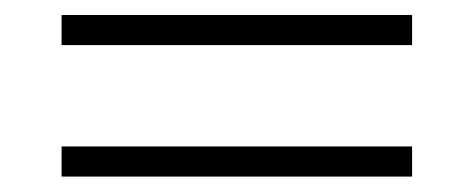

<svg xmlns="http://www.w3.org/2000/svg" viewBox="-20 -504 629 255"><path d="M61.8 -444.1V-484.1H527.3V-444.1ZM61.8 -269.5V-309.5H527.3V-269.5Z"/></svg>

Font: Spartan Light
Style: Regular
Weight: 300
Designer: Matt Bailey, Mirko Velimirovic
Foundry: Matt Bailey
Version: Version 1.005